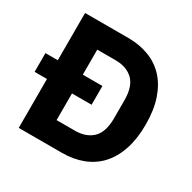

<svg xmlns="http://www.w3.org/2000/svg" viewBox="-155 -854 1012 1010"><g transform="rotate(30 351.0 -349.0)"><path d="M82 -297H7V-411H82V-698H345Q414 -698 471 -676Q528 -654 568 -610.5Q608 -567 630 -501.5Q652 -436 652 -349Q652 -262 630 -196.5Q608 -131 568 -87.5Q528 -44 471 -22Q414 0 345 0H82ZM345 -135Q413 -135 452 -173Q491 -211 491 -295V-403Q491 -487 452 -525Q413 -563 345 -563H234V-411H353V-297H234V-135Z"/></g></svg>

Font: IBM Plex Sans Arabic
Style: Bold
Weight: 700
Designer: Mike Abbink, Paul van der Laan, Pieter van Rosmalen, Wael Morcos, Khajak Apelian
Foundry: Bold Monday
Version: Version 1.2